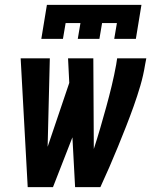

<svg xmlns="http://www.w3.org/2000/svg" viewBox="-20 -770 640 790"><path d="M94 0 65 -530H185L176 -166L265 -429L260 -530H364L366 -157Q380 -200 392.5 -243Q405 -286 417 -329.5Q429 -373 439.5 -416.5Q450 -460 458 -504L462 -530H582L577 -504Q570 -460 557.5 -417.5Q545 -375 530 -333Q515 -291 498.5 -249Q482 -207 465 -165.5Q448 -124 430 -82.5Q412 -41 393 0H289L278 -205L198 0ZM150 -610 173 -750H562L539 -610H450L461 -675H400L389 -610H300L311 -675H250L239 -610Z"/></svg>

Font: Iosevka Curly Extended
Style: Bold Italic
Weight: 700
Width: 7
Italic angle: -9°
Monospace: yes
Designer: Belleve Invis
Foundry: Belleve Invis
Version: Version 11.1.0; ttfautohint (v1.8.3)